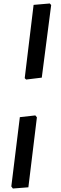

<svg xmlns="http://www.w3.org/2000/svg" viewBox="-20 -823 348 1103"><path d="M266 -803 274 -794 220 -377 130 -366 122 -374 173 -795ZM183 -160 192 -149 143 253 54 260 45 248 94 -150Z"/></svg>

Font: Alegreya Sans
Style: Bold Italic
Weight: 700
Italic angle: -7°
Designer: Juan Pablo del Peral
Foundry: Huerta Tipografica
Version: Version 2.007